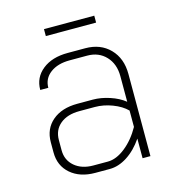

<svg xmlns="http://www.w3.org/2000/svg" viewBox="-98 -713 735 804"><g transform="rotate(-15 270.0 -310.5)"><path d="M70 -120V-164Q70 -222 110.5 -256.5Q151 -291 219 -291H286Q321 -291 359 -278.5Q397 -266 423 -245V-356Q423 -409 392 -442Q361 -475 311 -475H235Q183 -475 151 -451Q119 -427 119 -387H84Q84 -441 125.5 -474Q167 -507 235 -507H311Q377 -507 417.5 -465.5Q458 -424 458 -356V0H424V-85Q394 -41 356 -16.5Q318 8 280 8H217Q151 8 110.5 -27Q70 -62 70 -120ZM280 -24Q317 -24 356 -55Q395 -86 423 -136V-207Q400 -230 362 -244.5Q324 -259 286 -259H219Q167 -259 136 -233.5Q105 -208 105 -164V-120Q105 -77 136 -50.5Q167 -24 217 -24ZM165 -629H383V-599H165Z"/></g></svg>

Font: Bai Jamjuree ExtraLight
Style: Regular
Weight: 275
Designer: Katatrad Aksorn Co.,Ltd.
Foundry: Cadson Demak Co.,Ltd.
Version: Version 1.000; ttfautohint (v1.6)